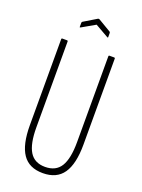

<svg xmlns="http://www.w3.org/2000/svg" viewBox="-153 -878 703 953"><g transform="rotate(20 198.5 -401.5)"><path d="M198 6Q125 6 91 -44Q57 -94 57 -196V-650Q57 -655 61 -655H86Q91 -655 91 -650V-197Q91 -110 116.5 -68.5Q142 -27 198 -27Q255 -27 280.5 -68.5Q306 -110 306 -197V-650Q306 -655 310 -655H335Q340 -655 340 -650V-196Q340 -94 305.5 -44Q271 6 198 6ZM128 -738Q123 -735 123 -739V-760Q123 -765 126 -767L194 -808Q198 -810 202 -808L271 -767Q273 -765 273 -760V-739Q273 -735 268 -738L198 -778Z"/></g></svg>

Font: Sofia Sans Extra Condensed ExtraLight
Style: Regular
Weight: 250
Designer: Botio Nikoltchev, Ani Petrova
Foundry: lettersoup
Version: Version 4.101